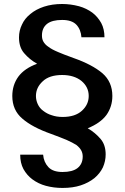

<svg xmlns="http://www.w3.org/2000/svg" viewBox="-20 -720 618 952"><path d="M74.2 -534.2Q74.2 -568.4 88.9 -598.1Q102.1 -627.9 130.9 -650.9Q158.2 -673.8 198.2 -687Q238.8 -700.2 288.1 -700.2Q329.6 -700.2 372.1 -689Q408.7 -678.7 438 -657.2Q463.9 -637.7 481.9 -606Q498 -575.7 498 -535.2H383.8Q380.9 -573.7 358.9 -597.2Q336.4 -621.1 288.1 -621.1Q238.8 -621.1 213.9 -602.1Q188 -582 188 -543.9Q188 -526.4 194.8 -514.2Q203.6 -498.5 220.2 -487.8Q236.3 -475.1 268.1 -461.9Q290 -452.1 345.2 -432.1Q437 -399.9 487.8 -356.9Q537.1 -314 537.1 -244.1Q537.1 -191.4 507.8 -149.9Q477.5 -109.4 415 -84Q452.1 -62.5 479 -30.8Q503.9 -1.5 503.9 45.9Q503.9 78.6 490.2 109.9Q475.6 140.1 448.2 163.1Q418.9 186.5 379.9 199.2Q341.3 211.9 290 211.9Q246.1 211.9 207 201.2Q170.4 191.4 140.1 168.9Q113.8 149.4 96.2 118.2Q80.1 87.9 80.1 46.9H193.8Q196.8 84 220.2 108.9Q242.7 132.8 290 132.8Q338.9 132.8 363.8 113.8Q390.1 93.3 390.1 56.2Q390.1 39.1 382.8 25.9Q375 11.7 358.9 -1Q339.4 -13.2 311 -25.9Q278.3 -39.6 232.9 -56.2Q140.1 -88.9 90.8 -131.8Q41 -173.8 41 -244.1Q41 -298.3 70.8 -339.8Q101.6 -381.3 164.1 -403.8Q126.5 -424.8 99.1 -457Q74.2 -486.3 74.2 -534.2ZM158.2 -244.1Q158.2 -223.6 167 -204.1Q176.3 -183.6 193.8 -170.9Q213.9 -155.3 235.8 -148.9Q259.8 -140.1 291 -140.1Q352.5 -140.1 386.2 -170.9Q419.9 -201.7 419.9 -244.1Q419.9 -288.6 383.8 -318.8Q347.2 -348.1 288.1 -348.1Q224.6 -348.1 191.9 -316.9Q158.2 -286.1 158.2 -244.1Z"/></svg>

Font: PoppinsZ Medium
Style: Regular
Weight: 500
Designer: Ninad Kale (Devanagari), Jonny Pinhorn (Latin)
Foundry: Indian Type Foundry
Version: Version 3.002;FEAKit 1.0